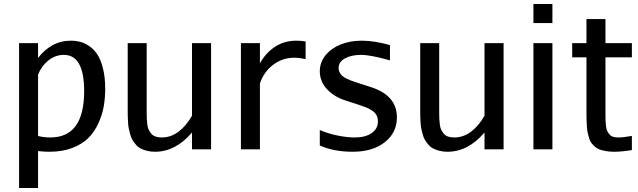

<svg xmlns="http://www.w3.org/2000/svg" viewBox="-20 -745 3185 958"><path d="M504.9 -303.2Q504.9 -256.3 497.6 -214.1Q490.2 -171.9 470.7 -129.4Q451.2 -86.9 420.9 -56.4Q390.6 -25.9 340.8 -6.8Q291 12.2 227.1 12.2Q199.2 12.2 169.9 8.8V192.9H75.2V-529.8H169.9V-455.6Q200.2 -496.1 241.7 -519Q283.2 -542 333 -542Q358.4 -542 380.9 -536.1Q403.3 -530.3 426.8 -513.9Q450.2 -497.6 466.8 -471.7Q483.4 -445.8 494.1 -402.6Q504.9 -359.4 504.9 -303.2ZM231 -59.1Q399.9 -59.1 399.9 -290Q399.9 -471.2 298.8 -471.2Q256.3 -471.2 221.9 -443.8Q187.5 -416.5 169.9 -373V-66.4Q200.2 -59.1 231 -59.1Z M711.9 -185.1Q711.9 -165 712.4 -153.8Q712.9 -142.6 714.8 -125.2Q716.8 -107.9 721.7 -98.1Q726.6 -88.4 734.6 -78.4Q742.7 -68.4 755.9 -63.7Q769 -59.1 787.1 -59.1Q833 -59.1 871.6 -88.6Q910.2 -118.2 938 -167.5V-529.8H1033.2V0H938V-84Q856.4 12.2 752.9 12.2Q731 12.2 712.6 7.3Q694.3 2.4 681.2 -4.4Q668 -11.2 657.5 -23.9Q647 -36.6 640.4 -47.6Q633.8 -58.6 629.2 -76.4Q624.5 -94.2 622.1 -106.2Q619.6 -118.2 618.7 -138.2Q617.7 -158.2 617.4 -168.5Q617.2 -178.7 617.2 -198.2Q617.2 -201.7 617.2 -203.1V-529.8H711.9Z M1504.9 -450.2Q1471.7 -457 1448.7 -457Q1388.7 -457 1342 -421.1Q1295.4 -385.3 1276.9 -328.1V0H1182.1V-529.8H1276.9V-429.2Q1306.2 -481.4 1352.3 -511.7Q1398.4 -542 1458 -542Q1485.8 -542 1504.9 -538.1Z M1960.4 -159.2Q1960.4 -83 1899.9 -35.4Q1839.4 12.2 1739.7 12.2Q1645.5 12.2 1575.7 -19V-96.2Q1619.1 -77.6 1666 -68.4Q1712.9 -59.1 1749.5 -59.1Q1803.2 -59.1 1834.5 -80.8Q1865.7 -102.5 1865.7 -139.2Q1865.7 -156.7 1858.4 -170.4Q1851.1 -184.1 1836.4 -193.4Q1821.8 -202.6 1810.1 -207.8Q1798.3 -212.9 1778.8 -219.2L1702.6 -244.1Q1647.5 -261.7 1611.6 -300Q1575.7 -338.4 1575.7 -389.2Q1575.7 -434.1 1604.2 -469.2Q1632.8 -504.4 1679.9 -523.2Q1727.1 -542 1783.7 -542Q1848.6 -542 1925.8 -520V-443.8Q1829.6 -471.2 1780.8 -471.2Q1733.9 -471.2 1701.7 -453.9Q1669.4 -436.5 1669.4 -404.8Q1669.4 -393.1 1675 -383.1Q1680.7 -373 1687.7 -366.5Q1694.8 -359.9 1708.3 -353.3Q1721.7 -346.7 1730.2 -343.5Q1738.8 -340.3 1754.4 -335L1831.5 -310.1Q1960.4 -268.6 1960.4 -159.2Z M2171.4 -185.1Q2171.4 -165 2171.9 -153.8Q2172.4 -142.6 2174.3 -125.2Q2176.3 -107.9 2181.2 -98.1Q2186 -88.4 2194.1 -78.4Q2202.1 -68.4 2215.3 -63.7Q2228.5 -59.1 2246.6 -59.1Q2292.5 -59.1 2331.1 -88.6Q2369.6 -118.2 2397.5 -167.5V-529.8H2492.7V0H2397.5V-84Q2315.9 12.2 2212.4 12.2Q2190.4 12.2 2172.1 7.3Q2153.8 2.4 2140.6 -4.4Q2127.4 -11.2 2116.9 -23.9Q2106.4 -36.6 2099.9 -47.6Q2093.3 -58.6 2088.6 -76.4Q2084 -94.2 2081.5 -106.2Q2079.1 -118.2 2078.1 -138.2Q2077.1 -158.2 2076.9 -168.5Q2076.7 -178.7 2076.7 -198.2Q2076.7 -201.7 2076.7 -203.1V-529.8H2171.4Z M2736.3 -629.9H2641.6V-725.1H2736.3ZM2736.3 0H2641.6V-529.8H2736.3Z M3001 -172.9Q3001 -153.3 3001.5 -142.1Q3002 -130.9 3003.7 -115.7Q3005.4 -100.6 3009.5 -92Q3013.7 -83.5 3020.5 -75Q3027.3 -66.4 3038.6 -62.7Q3049.8 -59.1 3064.9 -59.1Q3090.8 -59.1 3132.8 -66.9V3.9Q3080.6 12.2 3043.9 12.2Q3022 12.2 3004.2 9Q2986.3 5.9 2972.7 1.2Q2959 -3.4 2948.7 -12.7Q2938.5 -22 2931.4 -30.8Q2924.3 -39.6 2919.7 -54.7Q2915 -69.8 2912.4 -82Q2909.7 -94.2 2908.2 -114.7Q2906.7 -135.3 2906.5 -150.6Q2906.2 -166 2906.2 -190.9V-459H2835V-529.8H2906.2V-649.9H3001V-529.8H3132.8V-459H3001Z"/></svg>

Font: Aurulent Sans
Style: Regular
Weight: 400
Version: Version 2007.05.04